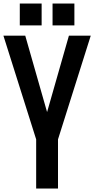

<svg xmlns="http://www.w3.org/2000/svg" viewBox="-21 -1079 540 1099"><path d="M92.3 -1058.6H217.3V-933.6H92.3ZM279.8 -1058.6H404.8V-933.6H279.8ZM186 0V-281.2L-1.5 -875H123.5L248.5 -437.5L373.5 -875H498.5L311 -281.2V0Z"/></svg>

Font: OswaldRegular
Style: Regular
Weight: 400
Designer: vernon adams
Foundry: vernon adams
Version: Version 1.000